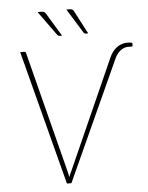

<svg xmlns="http://www.w3.org/2000/svg" viewBox="-60 -951 773 1000"><g transform="rotate(-5 326.5 -451.5)"><path d="M532 -634.5Q547.5 -669 572.2 -686.2Q597 -703.5 624 -703.5Q643 -703.5 648.2 -701.5Q653.5 -699.5 652.5 -694L651 -681.5H626Q607 -681.5 588 -666.5Q569 -651.5 557.5 -626L272.5 0H249L66 -703H86.5Q95 -703 96.5 -694.5L257.5 -64Q259.5 -56.5 261.2 -48.5Q263 -40.5 264 -32Q267 -40.5 270.5 -48.5Q274 -56.5 278 -64ZM342 -903Q351 -903 356 -900Q361 -897 364.5 -890L427.5 -769.5H415Q411 -769.5 408.8 -771Q406.5 -772.5 404 -775.5L325 -903ZM195 -903Q204 -903 208.8 -900.2Q213.5 -897.5 218 -890L291 -769.5H277.5Q272.5 -769.5 266.5 -775.5L174.5 -903Z"/></g></svg>

Font: Lato ExtraLight
Style: Italic
Weight: 275
Italic angle: -7°
Designer: Lukasz Dziedzic with Adam Twardoch and Botio Nikoltchev
Foundry: tyPoland Lukasz Dziedzic
Version: Version 2.015; 2015-08-06; http://www.latofonts.com/